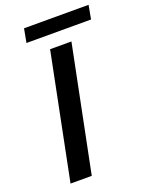

<svg xmlns="http://www.w3.org/2000/svg" viewBox="-161 -956 802 1037"><g transform="rotate(-20 240.5 -437.0)"><path d="M59.6 0 204.1 -719.7H326.7L181.6 0ZM95.7 -794.9 110.4 -874H481.4L466.8 -794.9Z"/></g></svg>

Font: Reddit Sans SemiBold
Style: Italic
Weight: 600
Italic angle: -11.25°
Designer: Stephen Hutchings
Version: Version 1.013